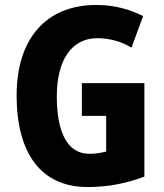

<svg xmlns="http://www.w3.org/2000/svg" viewBox="-20 -744 663 774"><path d="M310 -409V-277H408V-133C387 -128 367 -124 340 -124C250 -124 209 -214 209 -355C209 -504 270 -590 372 -590C423 -590 471 -576 510 -552L557 -679C506 -706 439 -724 369 -724C162 -724 47 -584 47 -359C47 -124 147 10 333 10C417 10 490 -5 562 -32V-409Z"/></svg>

Font: Noto Sans Malayalam Condensed ExtraBold
Style: Regular
Weight: 800
Width: 3
Designer: Jelle Bosma - Monotype Design Team
Foundry: Monotype Imaging Inc.
Version: Version 2.104